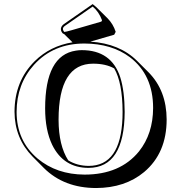

<svg xmlns="http://www.w3.org/2000/svg" viewBox="-20 -863 895 949"><path d="M438 -842.8Q447.3 -835.9 455.1 -828.6L511.7 -772.5Q539.6 -744.1 551.8 -705.6L544.4 -691.4L426.3 -657.2Q571.3 -647.9 657.7 -562L714.4 -505.4Q803.2 -415.5 803.7 -272.5Q803.7 -106.4 692.4 -12.7Q598.1 65.9 454.6 66.4Q296.4 65.9 197.3 -32.2L141.1 -88.9Q52.7 -178.7 51.8 -310.1Q51.8 -461.9 151.9 -561Q228.5 -636.2 338.4 -653.8L296.9 -694.8Q293 -695.8 290 -698.2Q281.2 -707.5 280.8 -720.2Q282.2 -734.4 295.9 -744.1ZM440.4 -548.3Q270 -548.3 269.5 -272.5Q269.5 -271 269.5 -270.5Q270 -143.6 317.4 -70.3Q361.3 -43.5 418 -43Q576.7 -43 585.4 -280.8Q585.9 -295.4 585.9 -310.1Q585.4 -455.1 544.4 -524.9Q502.4 -548.3 440.4 -548.3ZM736.8 -329.1Q736.8 -492.7 622.1 -580.1Q532.2 -647.5 397 -647.9Q244.1 -647.9 148.4 -543Q62.5 -447.8 62 -310.1Q62 -167.5 166 -79.1Q260.3 -0.5 397.9 0Q573.7 0 667 -114.7Q736.3 -201.7 736.8 -329.1ZM383.8 -615.2Q531.2 -615.2 574.7 -480Q595.7 -413.1 596.2 -310.1Q594.7 -34.2 418 -33.2Q293.5 -33.2 237.8 -147.5Q203.1 -220.2 203.1 -327.1Q203.1 -590.3 355.5 -612.8Q369.6 -615.2 383.8 -615.2ZM438 -830.6 301.8 -735.8Q291 -728.5 291 -720.2Q291.5 -711.4 297.9 -705.1Q305.7 -705.6 333 -713.4L481 -756.3L484.4 -762.7Q468.8 -805.2 438 -830.6Z"/></svg>

Font: Linux Biolinum Shadow O
Style: Bold
Weight: 700
Designer: Philipp H. Poll
Foundry: Philipp H. Poll
Version: Version 0.9.2